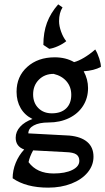

<svg xmlns="http://www.w3.org/2000/svg" viewBox="-20 -681 483 881"><path d="M38 137Q38 101 52 66.5Q66 32 91 5Q52 -9 52 -49Q52 -77 72.5 -99.5Q93 -122 129 -135Q94 -152 75 -184.5Q56 -217 56 -260Q56 -330 105 -374Q154 -418 231 -418Q282 -418 320 -396Q340 -401 366 -416.5Q392 -432 417 -454Q428 -436 435.5 -412.5Q443 -389 443 -374Q411 -357 364 -354Q384 -317 384 -277Q384 -231 361 -195Q338 -159 296.5 -139Q255 -119 203 -119Q160 -119 135 -105.5Q110 -92 110 -69L298 -59Q352 -54 380.5 -29.5Q409 -5 409 38Q409 78 382 110.5Q355 143 307.5 161.5Q260 180 201 180Q100 180 38 137ZM307 -246Q307 -282 285.5 -307.5Q264 -333 226 -342Q185 -342 158.5 -315.5Q132 -289 132 -248Q132 -209 156 -185Q180 -161 218 -161Q260 -161 283.5 -183.5Q307 -206 307 -246ZM344 57Q344 37 330 27.5Q316 18 282 17L132 9Q116 38 111 63Q149 115 226 115Q279 115 311.5 99Q344 83 344 57ZM267 -647Q251 -622 251 -584Q251 -562 260.5 -535.5Q270 -509 284 -492Q268 -479 245.5 -469Q223 -459 206 -457L179 -475Q179 -532 195.5 -576.5Q212 -621 247 -661Z"/></svg>

Font: Mirza
Style: Regular
Weight: 400
Designer: Arabic design by Kourosh Beigpour, Latin design by Eduardo Tunni, engineering by Lasse Fister
Version: Version 1.0010g